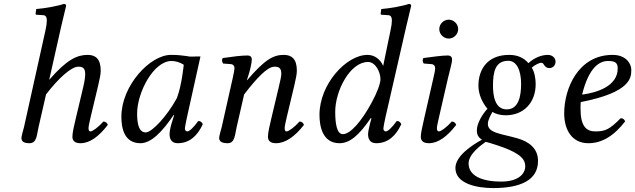

<svg xmlns="http://www.w3.org/2000/svg" viewBox="-20 -718 3229 976"><path d="M176 -72 214 -238C277 -320 342 -379 378 -379C399 -379 413 -373 413 -342C413 -328 411 -309 403 -275L365 -115C357 -83 348 -42 348 -23C348 -4 359 10 389 10C437 10 482 -24 528 -83C525 -92 519 -100 505 -100C479 -70 450 -50 440 -50C433 -50 430 -55 430 -67C430 -76 435 -98 441 -124L479 -283C487 -318 492 -341 492 -359C492 -419 465 -439 426 -439C374 -439 322 -418 230 -312L291 -583C306 -648 316 -688 316 -688C316 -695 313 -698 304 -698C277 -688 205 -675 164 -672L161 -648C161 -645 162 -643 166 -643L197 -641C210 -641 218 -635 218 -613C218 -602 216 -585 211 -563L102 -72C97 -52 89 -27 89 -17C89 -1 98 10 130 10C168 10 167 -34 176 -72Z M929 -433C902 -436 889 -439 849 -439C742 -439 597 -282 597 -125C597 -69 610 10 694 10C747 10 803 -45 863 -134L865 -132L852 -90C845 -67 842 -47 842 -35C842 -16 849 10 883 10C945 10 985 -30 1011 -87C1006 -96 1001 -103 988 -103C961 -66 942 -50 932 -50C929 -50 920 -52 920 -64C920 -73 926 -101 930 -120L999 -431C992 -431 986 -431 979 -431C961 -430 944 -429 929 -433ZM879 -219C830 -129 753 -45 721 -45C687 -45 677 -85 677 -141C677 -247 760 -408 852 -408C873 -408 895 -401 914 -389C914 -389 904 -283 879 -219Z M1438 -124 1476 -283C1484 -318 1489 -341 1489 -359C1489 -419 1462 -439 1423 -439C1371 -439 1328 -418 1236 -310L1235 -311L1238 -320C1251 -357 1260 -400 1260 -415C1260 -429 1252 -436 1239 -436C1207 -436 1160 -430 1113 -423C1106 -415 1108 -404 1114 -395L1154 -392C1166 -391 1172 -382 1172 -372C1172 -364 1169 -349 1163 -321L1107 -72C1102 -52 1094 -27 1094 -17C1094 -1 1105 10 1137 10C1175 10 1174 -34 1183 -72L1221 -238C1284 -320 1339 -379 1375 -379C1396 -379 1410 -374 1410 -343C1410 -331 1404 -303 1397 -275L1359 -115C1351 -83 1342 -42 1342 -23C1342 -4 1353 10 1383 10C1431 10 1479 -24 1525 -83C1522 -92 1516 -100 1502 -100C1476 -70 1447 -50 1437 -50C1430 -50 1427 -55 1427 -67C1427 -76 1432 -98 1438 -124Z M1868 -116 1861 -90C1855 -66 1851 -47 1851 -35C1851 -16 1858 10 1892 10C1954 10 1994 -30 2020 -87C2015 -96 2010 -103 1997 -103C1970 -66 1951 -50 1941 -50C1938 -50 1929 -52 1929 -64C1929 -73 1935 -101 1939 -120L2045 -583C2060 -648 2070 -688 2070 -688C2070 -695 2067 -698 2058 -698C2031 -688 1959 -675 1918 -672L1915 -648C1915 -645 1916 -643 1920 -643L1951 -641C1964 -641 1972 -635 1972 -613C1972 -602 1970 -585 1965 -563L1928 -384H1927C1915 -414 1886 -439 1848 -439C1741 -439 1604 -291 1604 -134C1604 -79 1618 10 1706 10C1758 10 1805 -30 1865 -118ZM1868 -194C1819 -104 1762 -36 1723 -36C1691 -36 1684 -94 1684 -150C1684 -256 1759 -403 1851 -403C1889 -403 1914 -351 1914 -316C1914 -293 1897 -247 1868 -194Z M2257 -320C2266 -359 2278 -398 2278 -415C2278 -429 2270 -436 2257 -436C2225 -436 2180 -429 2133 -423C2126 -415 2128 -404 2134 -395L2174 -392C2186 -391 2192 -382 2192 -372C2192 -363 2190 -349 2183 -321L2136 -115C2129 -83 2119 -42 2119 -23C2119 -4 2130 10 2160 10C2208 10 2253 -24 2299 -83C2296 -92 2290 -100 2276 -100C2250 -70 2221 -50 2211 -50C2204 -50 2201 -55 2201 -67C2201 -76 2206 -98 2212 -124ZM2213 -570C2213 -544 2235 -522 2261 -522C2287 -522 2309 -544 2309 -570C2309 -596 2287 -618 2261 -618C2235 -618 2213 -596 2213 -570Z M2703 -291C2703 -318 2697 -354 2683 -374C2698 -388 2723 -399 2730 -399C2739 -399 2742 -394 2745 -389C2750 -381 2757 -372 2773 -372C2791 -372 2804 -386 2804 -405C2804 -423 2788 -439 2765 -439C2739 -439 2701 -429 2666 -397C2644 -423 2612 -439 2568 -439C2456 -439 2412 -363 2412 -283C2412 -239 2431 -197 2458 -165C2433 -139 2404 -91 2404 -56C2404 -46 2404 -23 2430 -8C2377 21 2295 76 2295 136C2295 217 2406 238 2487 238C2624 238 2715 199 2715 100C2715 35 2667 2 2613 -14C2533 -38 2460 -40 2460 -88C2460 -108 2474 -132 2483 -149C2499 -139 2523 -132 2551 -132C2638 -132 2703 -192 2703 -291ZM2449 3C2467 7 2537 29 2570 44C2626 70 2650 92 2650 127C2650 165 2616 205 2528 205C2416 205 2362 168 2362 113C2362 65 2424 21 2449 3ZM2629 -291C2629 -229 2616 -162 2556 -162C2495 -162 2486 -234 2486 -282C2486 -354 2498 -409 2564 -409C2607 -409 2629 -359 2629 -291Z M2932 -199C3189 -249 3189 -325 3189 -363C3189 -364 3189 -364 3189 -365C3189 -390 3166 -439 3094 -439C2920 -439 2848 -269 2848 -142C2848 -57 2888 10 2971 10C3038 10 3099 -25 3158 -101C3153 -112 3147 -117 3135 -117C3078 -59 3055 -50 3007 -50C2962 -50 2931 -74 2931 -165C2931 -170 2931 -191 2932 -199ZM3120 -370C3120 -280 3015 -247 2939 -237C2974 -379 3029 -408 3071 -408C3107 -408 3120 -399 3120 -370Z"/></svg>

Font: Libertinus Serif
Style: Italic
Weight: 400
Italic angle: -12°
Designer: Philipp H. Poll, Khaled Hosny
Foundry: Caleb Maclennan
Version: Version 7.050;RELEASE